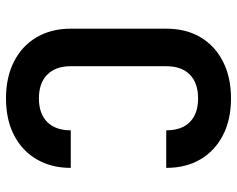

<svg xmlns="http://www.w3.org/2000/svg" viewBox="-95 -685 790 640"><g transform="rotate(90 300.0 -365.0)"><path d="M308 10Q237.9 10 185.6 -16.5Q133.3 -42.9 104.5 -91.6Q75.6 -140.3 75.6 -205.9V-524.1Q75.6 -590.7 104.5 -638.9Q133.3 -687.1 185.6 -713.5Q237.9 -740 308 -740Q378.7 -740 430.5 -713.3Q482.3 -686.7 510.9 -638.5Q539.6 -590.3 539.6 -524.1H414.4Q414.4 -575.6 386.6 -603Q358.8 -630.3 308 -630.3Q257.2 -630.3 229 -603Q200.7 -575.6 200.7 -524.1V-205.9Q200.7 -155 229 -127.3Q257.2 -99.7 308 -99.7Q358.8 -99.7 386.6 -127.3Q414.4 -155 414.4 -205.9H539.6Q539.6 -140.7 510.9 -92Q482.3 -43.3 430.5 -16.7Q378.7 10 308 10Z"/></g></svg>

Font: Atlassian Mono
Style: Regular
Weight: 400
Monospace: yes
Designer: Philipp Nurullin, Konstantin Bulenkov
Foundry: Modifications by Atlassian Pty Ltd, manufactured by JetBrains
Version: Version 2.304